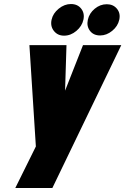

<svg xmlns="http://www.w3.org/2000/svg" viewBox="-20 -724 622 953"><path d="M332 -704Q300 -704 271.5 -681Q243 -658 236 -626Q229 -594 247.5 -570.5Q266 -547 298 -547Q331 -547 359 -570.5Q387 -594 394 -626Q401 -658 383 -681Q365 -704 332 -704ZM510 -703Q477 -703 450 -680.5Q423 -658 416 -626Q409 -594 426.5 -571Q444 -548 477 -548Q509 -548 537 -571Q565 -594 572 -626Q579 -658 560.5 -680.5Q542 -703 510 -703ZM56 209H240L582 -500H392L303 -274L310 -500H126L158 3Z"/></svg>

Font: Advent Pro Black
Style: Italic
Weight: 900
Italic angle: -12°
Version: Version 3.000